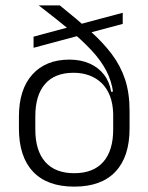

<svg xmlns="http://www.w3.org/2000/svg" viewBox="-20 -683 553 715"><path d="M256.5 12Q155.5 12 103 -43.8Q50.5 -99.5 50.5 -204.5V-249Q50.5 -350 100.5 -405.5Q150.5 -461 238.5 -461Q281 -461 314 -446.2Q347 -431.5 367.5 -404.8Q388 -378 394 -341L410.5 -343.5L401.5 -259.5Q400.5 -297 389.5 -325.5Q378.5 -354 358.8 -373.2Q339 -392.5 312.5 -402.2Q286 -412 254 -412Q184 -412 147.8 -370.2Q111.5 -328.5 111.5 -250V-201Q111.5 -122 148.5 -80Q185.5 -38 256.5 -38Q327.5 -38 364.5 -80Q401.5 -122 401.5 -201Q401.5 -223.5 401.5 -244.8Q401.5 -266 401.5 -290Q401 -304.5 401 -314.5Q401 -324.5 401.5 -338Q395.5 -382 375.8 -419.8Q356 -457.5 321.5 -494.8Q287 -532 237.8 -572.8Q188.5 -613.5 124 -663H202.5Q266 -612 314.5 -568.8Q363 -525.5 396 -481.8Q429 -438 445.8 -387.2Q462.5 -336.5 462.5 -270V-204.5Q462.5 -99.5 410 -43.8Q357.5 12 256.5 12ZM105 -505V-546.5L437 -635.5V-594Z"/></svg>

Font: Anek Telugu Medium Light
Style: Regular
Weight: 300
Version: Version 1.003